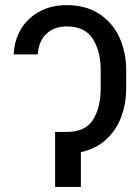

<svg xmlns="http://www.w3.org/2000/svg" viewBox="-20 -737 551 757"><path d="M377 -388.7V-460Q377 -533.7 346.2 -583.3Q315.4 -632.8 243.2 -632.8Q192.4 -632.8 162.1 -602.8Q131.8 -572.8 128.9 -522.5H34.2Q36.1 -578.1 62.7 -622.3Q89.4 -666.5 136 -691.7Q182.6 -716.8 243.2 -716.8Q318.8 -716.8 371.8 -681.9Q424.8 -647 451.2 -588.6Q477.5 -530.3 477.5 -460V-388.7Q477.5 -327.6 457.5 -274.9Q437.5 -222.2 397.2 -185.8Q356.9 -149.4 298.8 -137.2V0H197.3V-216.8H243.2Q316.9 -216.8 346.9 -265.1Q377 -313.5 377 -388.7Z"/></svg>

Font: Pretendard JP
Style: Regular
Weight: 400
Designer: Base glyphs from Inter by Rasmus Andersson; Hangeul glyphs from Noto Sans CJK(Source Han Sans) by Jang Soo-young and Kan
Foundry: Kil Hyung-jin
Version: Version 1.309